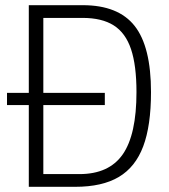

<svg xmlns="http://www.w3.org/2000/svg" viewBox="-20 -720 652 740"><path d="M562 -365Q562 -236 532 -156Q502 -76 438 -38Q374 0 270 0H91V-315H7V-362H91V-700H299Q436 -700 499 -620Q562 -540 562 -365ZM506 -365Q506 -468 485 -530.5Q464 -593 418.5 -622Q373 -651 298 -651H147V-362H384V-315H147V-49H286Q400 -49 453 -125Q506 -201 506 -365Z"/></svg>

Font: Sarabun ExtraLight
Style: Regular
Weight: 275
Designer: Suppakit Chalermlarp | Katatrad Co.,Ltd.
Foundry: Cadson Demak Co.,Ltd.
Version: Version 1.000; ttfautohint (v1.6)